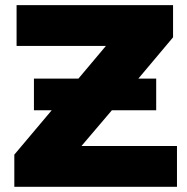

<svg xmlns="http://www.w3.org/2000/svg" viewBox="-20 -720 719 740"><path d="M35.2 0V-124L179.2 -294.9H110.8V-417H282.2L388.2 -543H43.9V-700.2H647V-576.2L513.2 -417H582V-294.9H411.1L293.9 -157.2H662.1V0Z"/></svg>

Font: Montserrat ExtraBold
Style: Regular
Weight: 800
Designer: Julieta Ulanovsky
Foundry: Julieta Ulanovsky
Version: Version 9.000